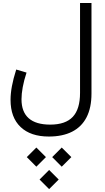

<svg xmlns="http://www.w3.org/2000/svg" viewBox="-20 -666 705 1287"><path d="M245.2 537.5 309.2 601.6 373.5 537.5 309.2 473.3ZM329.8 387.1 393.8 451.3 458.2 387.1 393.8 323ZM159.6 387.1 223.6 451.3 287.9 387.1 223.6 323ZM316.6 169.3Q220.8 169.3 172.5 126.7Q124.1 84.1 124.1 -0.8Q124.1 -36.5 132.4 -81.9Q140.7 -127.2 157.9 -179.4L88.7 -199.9Q68.8 -137.3 59.8 -88Q50.7 -38.8 50.7 3.6Q50.7 121.3 118 185.3Q185.3 249.2 307.3 249.2Q399.5 249.2 463.2 216.8Q526.9 184.5 560.1 120.4Q593.2 56.3 593.2 -38.6V-645.7H516.5V-43.2Q516.5 65.3 467.8 117.3Q419 169.3 316.6 169.3Z"/></svg>

Font: Estedad-FD VF
Style: Regular
Weight: 100
Designer: Amin Abedi
Version: Version 7.3